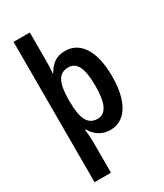

<svg xmlns="http://www.w3.org/2000/svg" viewBox="-242 -852 1012 1185"><g transform="rotate(-30 264.0 -260.0)"><path d="M486 -272C486 -453 420 -553 311 -553C253 -553 213 -528 181 -471H177C180 -498 181 -530 181 -561V-760H65V240H182V15C182 -6 179 -38 176 -69H181C209 -19 254 10 313 10C420 10 486 -92 486 -272ZM367 -271C367 -162 344 -89 278 -89C209 -89 181 -146 181 -265V-287C182 -403 210 -455 278 -455C340 -455 367 -397 367 -271Z"/></g></svg>

Font: Noto Sans Khmer Condensed SemiBold
Style: Regular
Weight: 600
Width: 3
Designer: Danh Hong and the Monotype Design Team
Foundry: Monotype Imaging Inc.
Version: Version 2.004